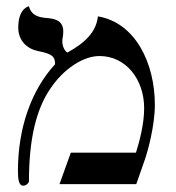

<svg xmlns="http://www.w3.org/2000/svg" viewBox="-20 -585 560 610"><path d="M291 -533C286 -483 249 -448 194 -418C184 -424 178 -440 178 -453C178 -466 181 -468 181 -485C181 -522 151 -526 126 -528C106 -530 80 -534 72 -565C72 -565 38 -560 38 -497C38 -462 59 -432 100 -423C144 -414 155 -407 155 -381C79 -298 37 -178 37 -42C37 -14 40 5 54 5C63 5 72 -4 72 -9C72 -143 95 -237 139 -302C182 -367 245 -407 296 -407C380 -407 438 -333 438 -241C438 -191 423 -135 412 -100H205L169 0H413L442 -83C449 -104 472 -185 472 -252C472 -383 411 -513 291 -533Z"/></svg>

Font: Libertinus Serif
Style: Regular
Weight: 400
Designer: Philipp H. Poll
Foundry: Khaled Hosny
Version: Version 6.2